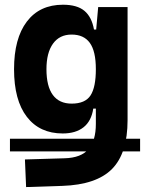

<svg xmlns="http://www.w3.org/2000/svg" viewBox="-20 -547 626 801"><path d="M21.5 84.5V31.7H564.5V84.5ZM88.9 233.4 84 118.2 250 113.3Q318.4 111.3 349.1 75.4Q379.9 39.6 379.9 -30.3V-408.2L389.6 -517.6H512.2V-45.9Q512.2 92.3 447.3 158Q382.3 223.6 240.2 228.5ZM241.7 9.8Q145.5 9.8 92 -59.6Q38.6 -128.9 38.6 -258.3Q38.6 -386.7 92 -457Q145.5 -527.3 242.7 -527.3Q301.8 -527.3 332.3 -501.7Q362.8 -476.1 372.1 -423.8H410.2L379.9 -258.3Q379.9 -333.5 354.7 -368.2Q329.6 -402.8 278.8 -402.8Q228.5 -402.8 201.2 -365Q173.8 -327.1 173.8 -258.3Q173.8 -187 200.4 -150.9Q227.1 -114.7 278.8 -114.7Q335.4 -114.7 357.7 -148.9Q379.9 -183.1 379.9 -258.3L415 -93.8H369.1Q361.3 -42 328.6 -16.1Q295.9 9.8 241.7 9.8Z"/></svg>

Font: Cascadia Code
Style: Regular
Weight: 400
Monospace: yes
Designer: Aaron Bell
Foundry: Saja Typeworks
Version: Version 2106.017